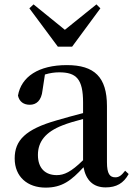

<svg xmlns="http://www.w3.org/2000/svg" viewBox="-20 -840 613 876"><path d="M462 15C511 15 544 -4 567 -46L551 -61C533 -38 522 -31 506 -31C481 -31 468 -47 468 -100V-356C468 -488 411 -543 285 -543C156 -543 77 -490 62 -404C68 -376 88 -362 116 -362C145 -362 169 -380 174 -428L185 -500C208 -507 229 -510 250 -510C328 -510 359 -480 359 -372V-324C318 -313 275 -302 239 -291C95 -250 47 -199 47 -117C47 -33 106 16 188 16C263 16 305 -16 361 -77C372 -19 404 15 462 15ZM133 -820 114 -802 244 -627H309L438 -802L420 -820L276 -704ZM359 -109C304 -55 272 -41 239 -41C188 -41 153 -71 153 -133C153 -194 188 -238 265 -268C290 -278 324 -288 359 -297Z"/></svg>

Font: Noto Serif JP SemiBold
Style: Regular
Weight: 600
Designer: Ryoko NISHIZUKA 西塚涼子 (kana & ideographs); Frank Grießhammer (Latin, Greek & Cyrillic); Wenlong ZHANG 张文龙 (bopomofo); San
Foundry: Adobe
Version: Version 2.001;hotconv 1.1.0;makeotfexe 2.6.0